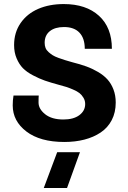

<svg xmlns="http://www.w3.org/2000/svg" viewBox="-20 -691 636 951"><path d="M298.8 12.2Q178.7 12.2 110.8 -39.6Q43 -91.3 43 -168.9Q43 -194.8 46.9 -217.8H171.9Q170.9 -210 170.9 -183.1Q170.9 -151.4 203.6 -125.2Q236.3 -99.1 293.9 -99.1Q344.2 -99.1 373 -120.6Q401.9 -142.1 401.9 -175.8Q401.9 -192.9 393.3 -207Q384.8 -221.2 373.5 -230Q362.3 -238.8 341.8 -247.6Q321.3 -256.3 308.1 -260.5Q294.9 -264.6 271 -271Q230 -282.2 202.4 -291.7Q174.8 -301.3 143.3 -317.9Q111.8 -334.5 93.3 -353.5Q74.7 -372.6 62.3 -401.9Q49.8 -431.2 49.8 -467.8Q49.8 -529.8 81.8 -576.4Q113.8 -623 169.2 -647Q224.6 -670.9 295.9 -670.9Q406.2 -670.9 470.2 -612.8Q534.2 -554.7 534.2 -449.2H399.9Q399.9 -501.5 373.5 -529.3Q347.2 -557.1 296.9 -557.1Q252.4 -557.1 226.8 -536.6Q201.2 -516.1 201.2 -479Q201.2 -464.8 205.6 -453.6Q210 -442.4 220.5 -433.1Q231 -423.8 241 -417.5Q251 -411.1 269.5 -404.3Q288.1 -397.5 301 -393.6Q314 -389.6 337.9 -382.8Q377 -373 407.2 -362.1Q437.5 -351.1 465.8 -334.5Q494.1 -317.9 512.7 -297.1Q531.2 -276.4 542.2 -247.3Q553.2 -218.3 553.2 -183.1Q553.2 -133.8 533.4 -95.9Q513.7 -58.1 478.5 -34.7Q443.4 -11.2 397.9 0.5Q352.5 12.2 298.8 12.2ZM196.8 240.2 263.2 63H376L312 240.2Z"/></svg>

Font: Human Sans
Style: Bold
Weight: 700
Designer: Tim Radville
Foundry: Continuum
Version: Version 1.000;FEAKit 1.0